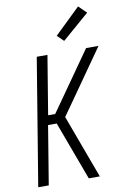

<svg xmlns="http://www.w3.org/2000/svg" viewBox="-104 -1037 713 1096"><g transform="rotate(-10 252.5 -488.5)"><path d="M26 0 147 -735H209L153 -395H194L433 -735H505L312 -460L247 -368L383 0H319L193 -340H143L87 0ZM317 -797 280 -833 429 -977 474 -933Z"/></g></svg>

Font: Iosevka Curly Light Oblique
Style: Regular
Weight: 300
Italic angle: -9°
Monospace: yes
Designer: Belleve Invis
Foundry: Belleve Invis
Version: Version 11.1.0; ttfautohint (v1.8.3)